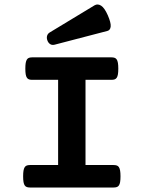

<svg xmlns="http://www.w3.org/2000/svg" viewBox="-20 -835 640 855"><path d="M238.8 -479.5H123.5Q115.2 -479.5 109.4 -481.4Q103.5 -483.4 99.9 -488.8Q96.2 -494.1 94.5 -503.9Q92.8 -513.7 92.8 -529.3Q92.8 -544.9 94.5 -554.7Q96.2 -564.5 99.9 -570.1Q103.5 -575.7 109.4 -577.6Q115.2 -579.6 123.5 -579.6H476.1Q484.4 -579.6 490.2 -577.6Q496.1 -575.7 499.8 -570.1Q503.4 -564.5 505.1 -554.7Q506.8 -544.9 506.8 -529.3Q506.8 -513.7 505.1 -503.9Q503.4 -494.1 499.8 -488.8Q496.1 -483.4 490.2 -481.4Q484.4 -479.5 476.1 -479.5H360.8V-100.1H485.8Q494.1 -100.1 500 -98.1Q505.9 -96.2 509.5 -90.6Q513.2 -85 514.9 -75.2Q516.6 -65.4 516.6 -49.8Q516.6 -34.2 514.9 -24.4Q513.2 -14.6 509.5 -9.3Q505.9 -3.9 500 -2Q494.1 0 485.8 0H113.8Q105.5 0 99.6 -2Q93.8 -3.9 90.1 -9.3Q86.4 -14.6 84.7 -24.4Q83 -34.2 83 -49.8Q83 -65.4 84.7 -75.2Q86.4 -85 90.1 -90.6Q93.8 -96.2 99.6 -98.1Q105.5 -100.1 113.8 -100.1H238.8ZM401.4 -811.5Q415 -819.3 430.2 -809.8Q445.3 -800.3 460 -767.1Q474.6 -733.4 472.9 -717Q471.2 -700.7 458.5 -697.3L224.1 -636.2Q212.4 -632.8 203.6 -638.4Q194.8 -644 190.9 -655.3Q187 -666 189.7 -675.5Q192.4 -685.1 202.1 -690.9Z"/></svg>

Font: Courier Prime
Style: Bold
Weight: 700
Monospace: yes
Designer: Alan Dague-Greene
Foundry: Quote-Unquote Apps
Version: Version 1.202